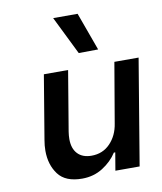

<svg xmlns="http://www.w3.org/2000/svg" viewBox="-88 -863 798 944"><g transform="rotate(-10 311.0 -391.0)"><path d="M534 0H413L428 -89H421Q395 -48 349.5 -19Q304 10 246 10Q163 10 127 -38Q91 -86 91 -156Q91 -182 96 -210L149 -528H270L220 -229Q217 -210 217 -192Q217 -145 241.5 -119Q266 -93 311 -93Q367 -93 404 -131.5Q441 -170 450 -229L501 -528H622ZM242 -792H364L433 -602L336 -601Z"/></g></svg>

Font: Be Vietnam SemiBold
Style: Italic
Weight: 600
Italic angle: -9.556°
Designer: Gabriel Lam
Foundry: TypeRant
Version: Version 3.000